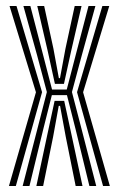

<svg xmlns="http://www.w3.org/2000/svg" viewBox="-20 -620 396 640"><path d="M55.5 0 107.8 -202.8 136.2 -313.2 103.8 -435.2 58 -600H81.2L122 -443.2L153.5 -321.5H202.5L233.8 -442.2L275 -600H298L252.2 -434L219.8 -313.2L248.5 -203L300.8 0H278L232 -189L203.2 -302.8H152.8L124.2 -189.2L78.2 0ZM9.8 0 99.8 -312.5 11.8 -600H35L120.2 -312.8L32.8 0ZM323.5 0 236.8 -312.8 321.2 -600H344.2L257 -312.5L346.2 0ZM163 -340.5 139 -450 104.2 -600H127.2L158 -458.2L176.2 -359.5H180L198.2 -457.8L229 -600H251.8L217 -449.2L193.2 -340.5ZM101.2 0 139.2 -178 162 -283.8H194L216.8 -178.2L255 0H232.2L199.2 -164L180.2 -267.2H175.8L157 -163.8L123.8 0Z"/></svg>

Font: Big Shoulders Inline Display
Style: Bold
Weight: 700
Designer: Patric King
Foundry: XO Type Co
Version: Version 1.000